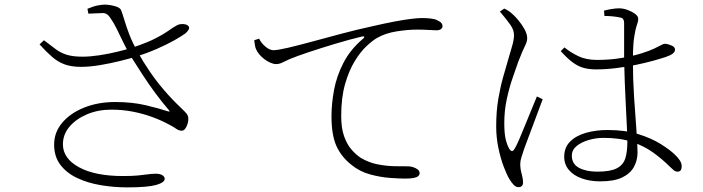

<svg xmlns="http://www.w3.org/2000/svg" viewBox="-20 -779 3040 830"><path d="M531 31Q472 31 415.5 21.5Q359 12 313.5 -9.5Q268 -31 241 -66.5Q214 -102 214 -154Q214 -207 249 -248.5Q284 -290 344 -314Q404 -338 478 -338Q552 -338 610.5 -324Q669 -310 705 -298Q718 -294 710 -303Q680 -338 651.5 -376.5Q623 -415 596 -456.5Q569 -498 542 -541Q525 -571 511 -600Q497 -629 484 -655.5Q471 -682 456 -703Q443 -723 424 -722.5Q405 -722 362 -720L358 -741Q384 -752 402.5 -755.5Q421 -759 432 -759Q453 -759 476.5 -752.5Q500 -746 504 -734Q511 -715 519 -688Q527 -661 540 -627.5Q553 -594 575 -555Q598 -513 627 -470.5Q656 -428 690 -388.5Q724 -349 761 -314Q779 -297 786 -288.5Q793 -280 794 -269Q795 -257 791 -244Q787 -231 780.5 -222.5Q774 -214 766 -214Q753 -214 741.5 -222.5Q730 -231 710 -241Q679 -258 640 -272.5Q601 -287 556 -296Q511 -305 461 -305Q404 -305 356.5 -285Q309 -265 280.5 -231.5Q252 -198 252 -155Q252 -94 321.5 -56Q391 -18 512 -18Q552 -18 577 -20.5Q602 -23 619.5 -25.5Q637 -28 653 -28Q672 -28 682 -21.5Q692 -15 692 -6Q692 10 655 20.5Q618 31 531 31ZM330 -490Q289 -490 260 -500.5Q231 -511 206 -532.5Q181 -554 151 -587L170 -605Q200 -582 221.5 -566Q243 -550 269.5 -542Q296 -534 337 -534Q369 -534 409 -540Q449 -546 488 -555.5Q527 -565 555 -574Q617 -595 652 -613Q687 -631 706.5 -645Q726 -659 742 -668Q755 -676 771.5 -675Q788 -674 795 -666Q800 -659 795.5 -651Q791 -643 782 -635Q766 -623 734 -605Q702 -587 660 -568.5Q618 -550 571 -535Q542 -526 499.5 -515.5Q457 -505 412.5 -497.5Q368 -490 330 -490Z M1731 -7Q1706 -7 1665 -10Q1624 -13 1580 -25Q1536 -37 1501 -65Q1456 -100 1434.5 -147.5Q1413 -195 1413 -276Q1413 -330 1424 -390Q1435 -450 1465 -508Q1495 -566 1551 -613Q1556 -617 1554.5 -620Q1553 -623 1544 -621Q1490 -608 1428.5 -589.5Q1367 -571 1314.5 -553.5Q1262 -536 1231 -523Q1217 -517 1202.5 -509.5Q1188 -502 1174 -502Q1162 -502 1148.5 -508Q1135 -514 1122.5 -523.5Q1110 -533 1101 -544Q1092 -555 1087 -566Q1083 -575 1082 -584.5Q1081 -594 1079 -605L1100 -612Q1109 -593 1127.5 -577.5Q1146 -562 1162 -562Q1180 -562 1225 -572.5Q1270 -583 1330.5 -599.5Q1391 -616 1457 -633.5Q1523 -651 1583 -664Q1643 -678 1686 -686Q1729 -694 1758 -697.5Q1787 -701 1804 -701Q1823 -701 1841.5 -699Q1860 -697 1869 -692Q1884 -685 1888.5 -679Q1893 -673 1893 -666Q1893 -659 1886.5 -653.5Q1880 -648 1867 -648Q1854 -648 1833 -649.5Q1812 -651 1781 -651Q1744 -651 1695.5 -643.5Q1647 -636 1610 -615Q1592 -605 1565.5 -580.5Q1539 -556 1514 -515.5Q1489 -475 1472 -416.5Q1455 -358 1455 -278Q1455 -225 1467.5 -190Q1480 -155 1499 -133Q1518 -111 1539 -97Q1574 -76 1612.5 -68.5Q1651 -61 1686.5 -60.5Q1722 -60 1744 -60Q1754 -60 1765.5 -56.5Q1777 -53 1785.5 -46.5Q1794 -40 1794 -30Q1794 -23 1787.5 -17.5Q1781 -12 1767.5 -9.5Q1754 -7 1731 -7Z M2575 5Q2531 5 2495.5 -7.5Q2460 -20 2439.5 -44Q2419 -68 2419 -101Q2419 -141 2444 -166.5Q2469 -192 2512 -204.5Q2555 -217 2607 -217Q2683 -217 2740 -199Q2797 -181 2836 -156.5Q2875 -132 2896 -112Q2910 -99 2918.5 -86Q2927 -73 2927 -60Q2927 -50 2923 -43.5Q2919 -37 2909 -37Q2900 -37 2892 -43.5Q2884 -50 2874 -60Q2842 -92 2803 -120Q2764 -148 2712.5 -165.5Q2661 -183 2589 -183Q2557 -183 2525.5 -174Q2494 -165 2473 -148Q2452 -131 2452 -106Q2452 -70 2483 -53.5Q2514 -37 2562 -37Q2619 -37 2646.5 -51.5Q2674 -66 2683 -94Q2692 -122 2692 -165Q2692 -189 2690 -229.5Q2688 -270 2685.5 -319.5Q2683 -369 2681 -420Q2679 -471 2678 -516Q2678 -536 2678 -568Q2678 -600 2678 -631Q2678 -662 2678 -678Q2678 -686 2676.5 -690.5Q2675 -695 2672 -698.5Q2669 -702 2662 -703Q2649 -706 2631.5 -708Q2614 -710 2593 -710L2591 -733Q2605 -737 2623.5 -740Q2642 -743 2657 -743Q2674 -743 2693 -736Q2712 -729 2725.5 -719Q2739 -709 2739 -698Q2739 -689 2736.5 -681.5Q2734 -674 2730.5 -662.5Q2727 -651 2723 -627Q2720 -611 2718.5 -593.5Q2717 -576 2716.5 -556.5Q2716 -537 2716 -515Q2716 -438 2721 -360.5Q2726 -283 2731 -219Q2736 -155 2736 -120Q2736 -86 2720.5 -57.5Q2705 -29 2670 -12Q2635 5 2575 5ZM2221 30Q2210 30 2200.5 20Q2191 10 2182 -5Q2171 -23 2157.5 -58.5Q2144 -94 2134.5 -139.5Q2125 -185 2125 -232Q2125 -298 2134 -350.5Q2143 -403 2154.5 -444Q2166 -485 2175 -515Q2185 -551 2193 -577Q2201 -603 2202 -624Q2203 -648 2186.5 -671.5Q2170 -695 2141 -729L2160 -742Q2174 -735 2181 -730Q2188 -725 2200 -714Q2208 -707 2222 -690Q2236 -673 2247.5 -652.5Q2259 -632 2259 -613Q2259 -599 2249 -579.5Q2239 -560 2220 -511Q2211 -485 2196.5 -443.5Q2182 -402 2171 -351.5Q2160 -301 2160 -248Q2160 -202 2166 -177Q2172 -152 2182 -135Q2187 -127 2192.5 -126Q2198 -125 2204 -135Q2212 -147 2224.5 -176.5Q2237 -206 2251.5 -241.5Q2266 -277 2279.5 -310Q2293 -343 2301 -362L2326 -350Q2319 -331 2307.5 -300.5Q2296 -270 2284 -237.5Q2272 -205 2261.5 -177.5Q2251 -150 2246 -136Q2239 -115 2234 -99Q2229 -83 2229 -70Q2229 -49 2235 -28Q2241 -7 2241 10Q2241 30 2221 30ZM2557 -479Q2527 -479 2503 -485.5Q2479 -492 2455.5 -509.5Q2432 -527 2404 -558L2420 -574Q2447 -552 2480.5 -536Q2514 -520 2561 -520Q2618 -520 2667.5 -528.5Q2717 -537 2753.5 -548.5Q2790 -560 2808 -569Q2831 -580 2840 -585Q2849 -590 2856 -590Q2867 -589 2882.5 -582.5Q2898 -576 2898 -565Q2898 -555 2888.5 -547.5Q2879 -540 2859 -533Q2838 -526 2804 -516.5Q2770 -507 2728.5 -498.5Q2687 -490 2643 -484.5Q2599 -479 2557 -479Z"/></svg>

Font: Noto Serif HK ExtraLight
Style: Regular
Weight: 200
Designer: Ryoko NISHIZUKA 西塚涼子 (kana & ideographs); Frank Grießhammer (Latin, Greek & Cyrillic); Wenlong ZHANG 张文龙 (bopomofo); San
Foundry: Adobe
Version: Version 2.002-H1;hotconv 1.1.0;makeotfexe 2.6.0